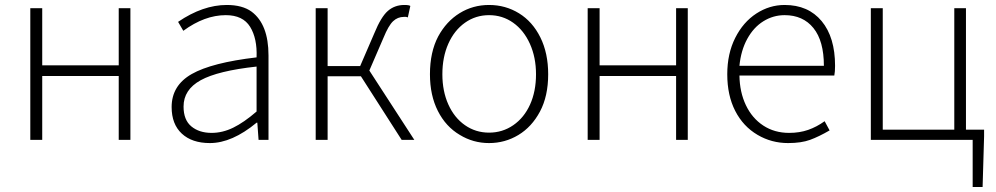

<svg xmlns="http://www.w3.org/2000/svg" viewBox="-20 -563 4009 773"><path d="M102 -530H150V-300H458V-530H505V0H458V-257H150V0H102Z M671 -132Q671 -219 752 -265Q833 -311 1013 -332Q1016 -408 987 -455Q958 -502 889 -502Q804 -502 718 -439L697 -475Q797 -543 893 -543Q956 -543 993 -516Q1061 -465 1061 -340V0H1021L1016 -69H1013Q914 13 825 13Q753 13 712 -25Q671 -63 671 -132ZM1013 -114V-295Q857 -278 788 -240Q719 -202 719 -134Q719 -80 750.5 -54Q782 -28 832 -28Q876 -28 919 -49Q962 -70 1013 -114Z M1251 -530H1299V-297H1430L1487 -429Q1514 -495 1541.5 -519Q1569 -543 1608 -543Q1627 -543 1632 -539L1622 -493Q1616 -495 1615 -495H1606Q1581 -495 1562.5 -477.5Q1544 -460 1524 -411L1467 -279L1648 0H1597L1433 -256H1299V0H1251Z M1831 -20Q1775 -53 1743 -116Q1711 -179 1711 -264Q1711 -353 1744 -416Q1777 -477 1830.5 -510Q1884 -543 1949 -543Q2015 -543 2069.5 -509.5Q2124 -476 2155.5 -412.5Q2187 -349 2187 -264Q2187 -176 2154 -114Q2121 -52 2067 -19.5Q2013 13 1949 13Q1885 13 1831 -20ZM2138 -264Q2138 -332 2113.5 -386.5Q2089 -441 2046 -471.5Q2003 -502 1949 -502Q1895 -502 1852 -471.5Q1809 -441 1785 -387Q1761 -333 1761 -264Q1761 -196 1785 -142.5Q1809 -89 1852 -59Q1895 -29 1949 -29Q2003 -29 2046.5 -59Q2090 -89 2114 -142Q2138 -195 2138 -264Z M2346 -530H2394V-300H2702V-530H2749V0H2702V-257H2394V0H2346Z M3030 -20Q2972 -54 2940 -116.5Q2908 -179 2908 -264Q2908 -347 2940 -410.5Q2972 -474 3025 -508.5Q3078 -543 3139 -543Q3234 -543 3288 -478Q3342 -413 3342 -298Q3342 -274 3339 -259H2957Q2958 -192 2983 -139.5Q3008 -87 3053 -57.5Q3098 -28 3157 -28Q3199 -28 3233.5 -40Q3268 -52 3300 -75L3320 -38Q3277 -13 3241.5 0Q3206 13 3153 13Q3086 13 3030 -20ZM3139 -502Q3093 -502 3053.5 -477.5Q3014 -453 2988.5 -406.5Q2963 -360 2957 -298H3297Q3297 -398 3255 -450Q3213 -502 3139 -502Z M3896 0H3486V-530H3534V-41H3822V-530H3869V-41H3942V-14L3936 190H3896Z"/></svg>

Font: Merged Yaku Han JP ExtraLight
Style: Regular
Weight: 250
Designer: Ryoko NISHIZUKA 西塚涼子 (kana, bopomofo & ideographs); Paul D. Hunt (Latin, Greek & Cyrillic); Sandoll Communications 산돌커뮤니
Foundry: Adobe
Version: Version 2.004